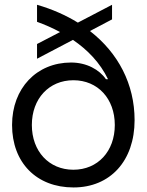

<svg xmlns="http://www.w3.org/2000/svg" viewBox="-20 -784 623 815"><path d="M292 11.7C448.2 11.7 551.3 -101.6 551.3 -273.9C551.3 -426.8 481.9 -559.1 361.8 -652.3L455.6 -701.7V-763.7L310.5 -688C259.8 -719.2 201.7 -745.1 137.2 -763.7V-691.4C169.4 -679.7 202.6 -665.5 234.9 -647.9L137.2 -597.2V-534.7L289.6 -614.7C351.1 -572.8 404.8 -518.1 438.5 -447.8H429.7C401.9 -488.3 347.7 -518.6 281.7 -518.6C135.7 -518.6 31.2 -409.7 31.2 -253.4C31.2 -93.8 134.8 11.7 292 11.7ZM115.2 -253.4C115.2 -365.2 188 -443.4 291.5 -443.4C395 -443.4 467.3 -365.2 467.3 -253.4C467.3 -141.6 395 -63.5 291.5 -63.5C188 -63.5 115.2 -141.6 115.2 -253.4Z"/></svg>

Font: Guggenheim Sans Display
Style: Regular
Weight: 400
Designer: Modified by Tom Baber under direction of Pentagram Design 2023
Foundry: rsms
Version: Version 1.001;Glyphs 3.1.2 (3151)